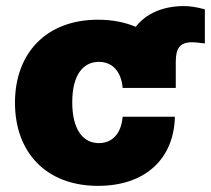

<svg xmlns="http://www.w3.org/2000/svg" viewBox="-20 -602 694 632"><path d="M558.6 -312.5V-398.4C558.6 -443.4 572.3 -462.9 612.3 -462.9C627 -462.9 639.6 -460 654.3 -459V-571.3C628.9 -578.1 607.4 -582 585 -582C518.1 -582 460.9 -558.1 426.8 -513.7C391.1 -528.8 349.6 -537.1 302.7 -537.1C131.8 -537.1 29.3 -426.8 29.3 -263.7C29.3 -100.6 131.8 9.8 302.7 9.8C458 9.8 552.7 -79.1 555.7 -217.8H383.8C378.9 -161.1 348.6 -130.9 305.7 -130.9C252.9 -130.9 217.8 -175.8 217.8 -265.6C217.8 -354.5 252.9 -398.4 305.7 -398.4C348.6 -398.4 378.9 -368.2 383.8 -312.5Z"/></svg>

Font: Pretendard Black
Style: Regular
Weight: 900
Designer: Base glyphs from Inter by Rasmus Andersson; Hangeul glyphs from Noto Sans CJK(Source Han Sans) by Jang Soo-young and Kan
Foundry: Kil Hyung-jin
Version: Version 1.309;Glyphs 3.2 (3225)